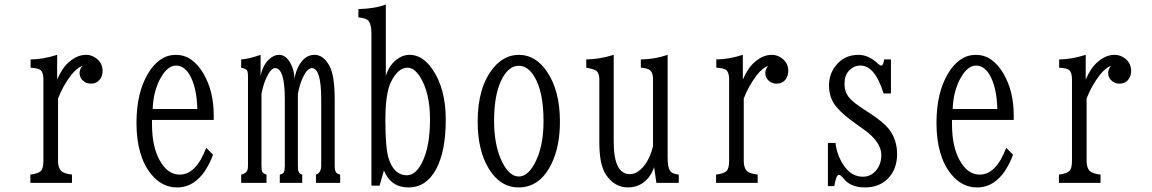

<svg xmlns="http://www.w3.org/2000/svg" viewBox="-20 -800 5040 840"><path d="M112.8 0V-36.1Q147 -40.5 158.7 -51.8Q169.9 -63 169.9 -96.2V-453.1Q169.9 -482.4 157.7 -493.2Q147.5 -502 113.8 -503.9V-540Q166 -540 230 -560.1V-452.1Q252 -503.4 283.2 -529.8Q318.8 -560.1 356.4 -560.1Q376.5 -560.1 393.6 -549.8Q428.7 -528.8 428.7 -489.7Q428.7 -473.6 421.9 -460.4Q408.2 -434.1 377.4 -434.1Q360.4 -434.1 347.2 -443.8Q328.1 -458 328.1 -481Q328.1 -496.6 340.8 -512.2Q315.9 -502.9 291 -471.2Q255.4 -424.8 233.9 -369.1V-96.2Q233.9 -65.4 248 -51.8Q259.3 -40.5 294.9 -36.1V0Z M645 -275.4V-256.3Q645 -157.2 679.7 -96.7Q713.9 -36.1 766.1 -36.1Q837.9 -36.1 882.3 -153.3L912.1 -123Q857.9 20 754.4 20Q689 20 641.6 -37.6Q577.1 -116.7 577.1 -263.2Q577.1 -393.1 627.4 -478Q676.8 -560.1 749.5 -560.1Q822.3 -560.1 871.1 -476.6Q915 -400.4 915 -295.4V-275.4ZM843.3 -323.2Q840.8 -409.7 815.9 -460.4Q790.5 -513.2 750 -513.2Q714.4 -513.2 684.6 -461.9Q651.4 -406.2 647.9 -323.2Z M1035.2 0V-36.1Q1052.7 -40.5 1059.6 -50.3Q1064.9 -57.1 1064.9 -76.2V-464.8Q1064.9 -486.3 1060.1 -493.2Q1054.2 -500 1035.2 -503.9V-540Q1066.9 -541.5 1120.1 -560.1V-467.8Q1129.4 -513.7 1156.2 -539.6Q1177.7 -560.1 1200.2 -560.1Q1227.5 -560.1 1246.1 -531.2Q1267.1 -498.5 1268.1 -457Q1275.4 -492.2 1288.6 -514.6Q1314.9 -560.1 1356.4 -560.1Q1395 -560.1 1421.9 -510.7Q1444.3 -468.8 1444.3 -365.2V-75.2Q1444.3 -54.2 1450.2 -45.9Q1455.1 -39.1 1468.3 -36.1V0H1362.3V-36.1Q1385.3 -43.5 1385.3 -76.2V-366.2Q1385.3 -502 1344.2 -502Q1324.2 -502 1305.2 -461.4Q1291.5 -433.1 1283.2 -389.2V-76.2Q1283.2 -56.2 1286.6 -48.3Q1290.5 -39.6 1302.2 -36.1V0H1204.1V-36.1Q1218.3 -39.1 1222.2 -46.9Q1226.1 -54.7 1226.1 -76.2V-365.2Q1226.1 -502 1183.6 -502Q1165.5 -502 1146.5 -461.9Q1132.8 -433.6 1124 -390.1V-76.2Q1124 -55.2 1127 -49.3Q1131.8 -40.5 1146 -36.1V0Z M1605 12.2V-652.8Q1605 -691.4 1593.8 -707Q1584 -720.7 1547.9 -724.1V-760.3Q1621.1 -762.2 1668 -780.3V-466.8Q1680.7 -511.7 1712.9 -537.6Q1740.7 -560.1 1772.5 -560.1Q1828.6 -560.1 1872.1 -496.6Q1930.2 -412.1 1930.2 -276.4Q1930.2 -141.1 1889.6 -63Q1846.7 20 1767.1 20Q1689.9 20 1659.7 -54.2L1640.6 12.2ZM1763.2 -503.9Q1720.7 -503.9 1689.9 -440.4Q1666 -390.6 1666 -272.9Q1666 -148.4 1681.2 -104Q1705.1 -33.2 1759.8 -33.2Q1797.9 -33.2 1825.2 -86.4Q1861.3 -156.2 1861.3 -277.8Q1861.3 -396 1816.9 -464.8Q1792 -503.9 1763.2 -503.9Z M2250.5 -560.1Q2323.2 -560.1 2373.5 -485.8Q2429.7 -402.8 2429.7 -268.1Q2429.7 -158.7 2392.6 -83Q2342.3 20 2249 20Q2168.5 20 2118.2 -62.5Q2069.8 -141.6 2069.8 -268.1Q2069.8 -418.9 2138.2 -502.4Q2185.5 -560.1 2250.5 -560.1ZM2249.5 -512.2Q2208 -512.2 2178.7 -459.5Q2141.6 -393.1 2141.6 -271Q2141.6 -161.6 2177.7 -89.8Q2209 -27.8 2250 -27.8Q2285.6 -27.8 2315.4 -78.1Q2357.9 -150.9 2357.9 -270Q2357.9 -397.5 2318.4 -463.9Q2289.6 -512.2 2249.5 -512.2Z M2851.6 0 2841.8 -68.8Q2826.7 -23.9 2793 0Q2764.2 20 2727.5 20Q2668 20 2630.9 -36.1Q2602.1 -79.6 2602.1 -175.8V-453.1Q2602.1 -478 2589.8 -489.3Q2580.6 -497.6 2544.9 -503.9V-540Q2603 -540.5 2665 -560.1V-179.2Q2665 -38.1 2735.8 -38.1Q2765.1 -38.1 2792.5 -68.4Q2821.8 -101.1 2836.9 -159.2V-453.1Q2836.9 -480.5 2824.7 -492.2Q2815.9 -501 2783.7 -503.9V-540Q2843.8 -540.5 2900.9 -560.1V-110.8Q2900.9 -69.8 2910.6 -54.2Q2920.4 -38.6 2949.7 -36.1V0Z M3112.8 0V-36.1Q3147 -40.5 3158.7 -51.8Q3169.9 -63 3169.9 -96.2V-453.1Q3169.9 -482.4 3157.7 -493.2Q3147.5 -502 3113.8 -503.9V-540Q3166 -540 3230 -560.1V-452.1Q3252 -503.4 3283.2 -529.8Q3318.8 -560.1 3356.4 -560.1Q3376.5 -560.1 3393.6 -549.8Q3428.7 -528.8 3428.7 -489.7Q3428.7 -473.6 3421.9 -460.4Q3408.2 -434.1 3377.4 -434.1Q3360.4 -434.1 3347.2 -443.8Q3328.1 -458 3328.1 -481Q3328.1 -496.6 3340.8 -512.2Q3315.9 -502.9 3291 -471.2Q3255.4 -424.8 3233.9 -369.1V-96.2Q3233.9 -65.4 3248 -51.8Q3259.3 -40.5 3294.9 -36.1V0Z M3602.1 -174.8H3635.3Q3641.6 -119.1 3672.9 -74.2Q3705.6 -26.9 3755.4 -26.9Q3793 -26.9 3816.4 -59.1Q3835.9 -85.4 3835.9 -121.6Q3835.9 -180.2 3754.9 -236.8L3728 -255.9Q3667 -298.8 3641.1 -330.1Q3606.9 -369.6 3606.9 -425.8Q3606.9 -473.6 3634.3 -509.8Q3671.9 -560.1 3735.8 -560.1Q3780.8 -560.1 3822.8 -520Q3830.1 -513.2 3835.4 -513.2Q3844.7 -513.2 3848.1 -540H3877.9V-391.1H3845.7Q3808.1 -513.2 3744.6 -513.2Q3712.9 -513.2 3690.9 -486.8Q3674.8 -467.3 3674.8 -433.1Q3674.8 -396 3696.3 -371.6Q3713.4 -351.6 3756.8 -323.2L3786.1 -304.2Q3846.2 -264.6 3868.7 -235.8Q3904.8 -189 3904.8 -125.5Q3904.8 -57.6 3861.8 -16.1Q3824.2 20 3764.2 20Q3701.7 20 3671.4 -18.1Q3657.7 -35.2 3649.9 -35.2Q3638.7 -35.2 3629.9 14.2H3602.1Z M4145 -275.4V-256.3Q4145 -157.2 4179.7 -96.7Q4213.9 -36.1 4266.1 -36.1Q4337.9 -36.1 4382.3 -153.3L4412.1 -123Q4357.9 20 4254.4 20Q4189 20 4141.6 -37.6Q4077.1 -116.7 4077.1 -263.2Q4077.1 -393.1 4127.4 -478Q4176.8 -560.1 4249.5 -560.1Q4322.3 -560.1 4371.1 -476.6Q4415 -400.4 4415 -295.4V-275.4ZM4343.3 -323.2Q4340.8 -409.7 4315.9 -460.4Q4290.5 -513.2 4250 -513.2Q4214.4 -513.2 4184.6 -461.9Q4151.4 -406.2 4147.9 -323.2Z M4612.8 0V-36.1Q4647 -40.5 4658.7 -51.8Q4669.9 -63 4669.9 -96.2V-453.1Q4669.9 -482.4 4657.7 -493.2Q4647.5 -502 4613.8 -503.9V-540Q4666 -540 4730 -560.1V-452.1Q4752 -503.4 4783.2 -529.8Q4818.8 -560.1 4856.4 -560.1Q4876.5 -560.1 4893.6 -549.8Q4928.7 -528.8 4928.7 -489.7Q4928.7 -473.6 4921.9 -460.4Q4908.2 -434.1 4877.4 -434.1Q4860.4 -434.1 4847.2 -443.8Q4828.1 -458 4828.1 -481Q4828.1 -496.6 4840.8 -512.2Q4815.9 -502.9 4791 -471.2Q4755.4 -424.8 4733.9 -369.1V-96.2Q4733.9 -65.4 4748 -51.8Q4759.3 -40.5 4794.9 -36.1V0Z"/></svg>

Font: BIZ UDMincho
Style: Regular
Weight: 400
Monospace: yes
Designer: TypeBank Co., Ltd.
Foundry: Morisawa Inc.
Version: Version 1.06